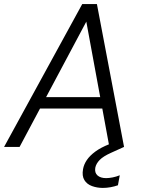

<svg xmlns="http://www.w3.org/2000/svg" viewBox="-32 -720 705 941"><path d="M-12 0 371 -700H443L576 0H504L391 -614L64 0ZM120 -188 148 -244H497L507 -188ZM472 201Q444 201 419 192Q394 183 381.5 162.5Q369 142 375 109Q379 86 393.5 64.5Q408 43 435 23Q462 3 505 -14L564 -38L576 0L512 29Q474 46 456.5 64Q439 82 435 102Q431 127 446 140Q461 153 488 153Q502 153 520 149.5Q538 146 555 139L546 188Q529 194 510 197.5Q491 201 472 201Z"/></svg>

Font: DM Sans 17pt Light
Style: Italic
Weight: 300
Italic angle: -10°
Version: Version 4.004;gftools[0.9.30]